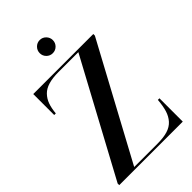

<svg xmlns="http://www.w3.org/2000/svg" viewBox="-278 -1051 1150 1150"><g transform="rotate(-45 297.0 -476.0)"><path d="M256.2 -856.2Q240 -872.5 240 -895.5Q240 -918.5 256.2 -935Q272.5 -951.5 295.5 -951.5Q318.5 -951.5 334.8 -935Q351 -918.5 351 -895.5Q351 -872.5 334.8 -856.2Q318.5 -840 295.5 -840Q272.5 -840 256.2 -856.2ZM39.5 -750H548V-736.5L158 -13.5H355.5Q406.5 -13.5 441 -24Q475.5 -34.5 496.8 -58.2Q518 -82 528.2 -115Q538.5 -148 542.5 -197.5H556V0H18V-13.5L408 -736.5H240Q189.5 -736.5 154.8 -726.2Q120 -716 99 -694.2Q78 -672.5 67.5 -643.5Q57 -614.5 53 -572.5H39.5Z"/></g></svg>

Font: Bodoni* 16pt Medium
Style: Regular
Weight: 500
Version: Version 2.3